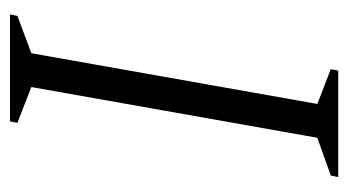

<svg xmlns="http://www.w3.org/2000/svg" viewBox="-177 -523 700 386"><g transform="rotate(90 173.0 -330.0)"><path d="M9 0 12 -15 87 -43 189 -618 119 -645 122 -660H336L333 -645L257 -618L155 -43L227 -15L224 0Z"/></g></svg>

Font: Spectral SC Light
Style: Italic
Weight: 300
Italic angle: -10°
Designer: Jean-Baptiste Levee
Foundry: Production Type
Version: Version 2.001